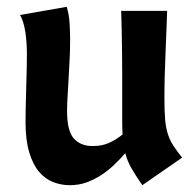

<svg xmlns="http://www.w3.org/2000/svg" viewBox="-20 -532 574 564"><path d="M398 12Q378 -17 366 -38Q354 -59 348 -82Q333 -65 316 -48.5Q299 -32 278.5 -18.5Q258 -5 235 3.5Q212 12 185 12Q160 12 136.5 3Q113 -6 95 -27Q77 -48 66 -84Q55 -120 55 -174Q55 -187 55.5 -214.5Q56 -242 57 -272.5Q58 -303 58.5 -331Q59 -359 59 -374Q59 -407 54.5 -437.5Q50 -468 39 -488L176 -512Q183 -489 184.5 -462Q186 -435 186 -415Q186 -386 184.5 -357Q183 -328 181.5 -300.5Q180 -273 178.5 -248.5Q177 -224 177 -206Q177 -147 197 -125Q217 -103 252 -103Q281 -103 302 -113Q323 -123 340 -137Q339 -155 339 -177.5Q339 -200 339 -229Q339 -275 339 -312Q339 -349 338.5 -381Q338 -413 337.5 -441.5Q337 -470 336 -500H471Q470 -476 469 -446Q468 -416 466.5 -382.5Q465 -349 464 -313.5Q463 -278 463 -245Q463 -206 465 -181.5Q467 -157 473 -138.5Q479 -120 489 -104.5Q499 -89 515 -69Z"/></svg>

Font: Cantora One
Style: Regular
Weight: 400
Designer: Pablo Impallari, Rodrigo Fuenzalida
Foundry: Pablo Impallari
Version: Version 1.002; ttfautohint (v0.8) -G 200 -r 50